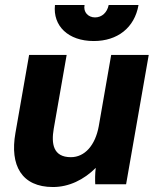

<svg xmlns="http://www.w3.org/2000/svg" viewBox="-20 -741 629 772"><path d="M193 11C257 11 317 -18 365 -66C362 -44 362 -15 363 0H487L578 -520H427L377 -233C363 -157 321 -109 265 -109C193 -109 186 -164 196 -223L248 -520H97L42 -206C19 -76 67 11 193 11ZM357 -576C452 -576 521 -629 537 -721H417C411 -691 390 -671 362 -671C335 -671 314 -692 320 -721H201C192 -637 254 -576 357 -576Z"/></svg>

Font: Fixel Text 20240404
Style: Bold Italic
Weight: 700
Width: 4
Italic angle: -10°
Designer: AlfaBravo + MacPaw
Foundry: Kyrylo Tkachov, Marchela Mozhyna, Serhii Makarenko, Maria Weinstein, Zakhar Kryvoshyya
Version: Version 1.211;Glyphs 3.2 (3225)